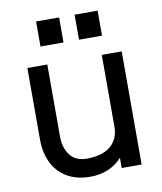

<svg xmlns="http://www.w3.org/2000/svg" viewBox="-82 -773 719 854"><g transform="rotate(-10 278.0 -346.0)"><path d="M313 -594V-707H417V-594ZM139 -594V-707H243V-594ZM401 -45Q346 15 257 15Q209 15 173 -0.5Q137 -16 113 -43Q89 -70 77 -106.5Q65 -143 65 -185V-510H155V-185Q155 -134 180 -100.5Q205 -67 257 -67Q288 -67 314.5 -74Q341 -81 360 -95.5Q379 -110 390 -132.5Q401 -155 401 -185V-510H491V1H401Z"/></g></svg>

Font: Gen
Style: Regular
Weight: 400
Version: Version 1.000;PS 001.001;hotconv 1.0.56